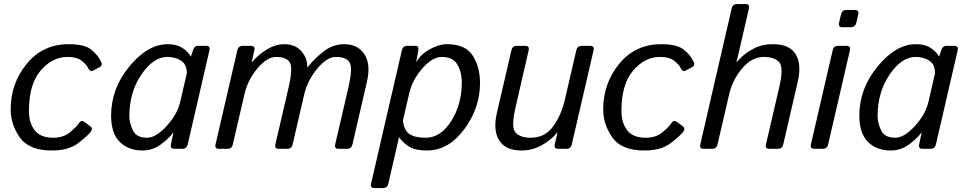

<svg xmlns="http://www.w3.org/2000/svg" viewBox="-20 -741 4803 956"><path d="M33.2 -196.3Q33.2 -325.7 113 -423.3Q192.9 -521 322.3 -521Q401.4 -521 435.1 -493.4Q468.8 -465.8 483.9 -432.6Q491.7 -415 477.1 -407.2L444.8 -390.1Q428.2 -381.3 418.9 -402.3Q412.1 -418 387.7 -437.7Q363.3 -457.5 315.9 -457.5Q239.7 -457.5 181.9 -389.2Q124 -320.8 124 -189Q124 -129.4 152.6 -92.3Q181.2 -55.2 244.6 -55.2Q294.9 -55.2 327.1 -81.3Q359.4 -107.4 373 -127.9Q384.3 -145 398.9 -134.8L429.7 -112.3Q443.8 -102.1 432.1 -85.4Q418 -65.9 370.1 -28.8Q322.3 8.3 238.3 8.3Q124 8.3 78.6 -56.9Q33.2 -122.1 33.2 -196.3Z M533.2 -165.5Q533.2 -299.8 624.3 -410.4Q715.3 -521 815.4 -521Q859.4 -521 887.7 -502.7Q916 -484.4 929.7 -460H930.7L940.9 -490.7Q948.2 -512.7 964.8 -512.7H1005.9Q1027.8 -512.7 1022.9 -490.7L914.6 -22Q909.7 0 887.7 0H848.1Q826.7 0 831.1 -22L843.3 -80.6H842.3Q818.4 -48.8 778.6 -20.3Q738.8 8.3 689.9 8.3Q619.1 8.3 576.2 -34.4Q533.2 -77.1 533.2 -165.5ZM624 -162.1Q624 -129.9 641.4 -92.5Q658.7 -55.2 712.4 -55.2Q756.3 -55.2 809.6 -113.3Q862.8 -171.4 877.4 -234.4L910.2 -376Q910.2 -419.9 882.1 -438.7Q854 -457.5 812.5 -457.5Q744.1 -457.5 684.1 -369.9Q624 -282.2 624 -162.1Z M1070.3 0Q1048.3 0 1053.2 -22L1161.6 -490.7Q1166.5 -512.7 1188.5 -512.7H1229.5Q1251.5 -512.7 1246.6 -490.7L1233.4 -432.1H1235.4Q1264.2 -467.3 1307.9 -494.1Q1351.6 -521 1395.5 -521Q1449.2 -521 1479.7 -487.1Q1510.3 -453.1 1510.3 -406.7H1512.2Q1543 -446.8 1590.1 -483.9Q1637.2 -521 1693.4 -521Q1761.7 -521 1794.4 -470.9Q1827.1 -420.9 1807.1 -334L1734.9 -22Q1730 0 1708 0H1666Q1644 0 1648.9 -22L1714.8 -305.7Q1736.8 -400.9 1721.2 -429.2Q1705.6 -457.5 1651.9 -457.5Q1607.9 -457.5 1559.3 -398.7Q1510.7 -339.8 1494.6 -270.5L1437 -22Q1432.1 0 1410.2 0H1368.2Q1346.2 0 1351.1 -22L1417 -305.7Q1439 -400.9 1423.3 -429.2Q1407.7 -457.5 1354 -457.5Q1310.1 -457.5 1262 -400.6Q1213.9 -343.8 1196.8 -270.5L1139.2 -22Q1134.3 0 1112.3 0Z M1844.7 195.3Q1822.8 195.3 1827.6 173.3L1981 -490.7Q1985.8 -512.7 2007.8 -512.7H2048.8Q2066.9 -512.7 2063 -490.7L2052.2 -432.1H2053.2Q2074.7 -470.7 2120.1 -495.8Q2165.5 -521 2204.6 -521Q2297.4 -521 2333.7 -464.1Q2370.1 -407.2 2370.1 -327.6Q2370.1 -203.1 2291.5 -97.4Q2212.9 8.3 2106.4 8.3Q2052.2 8.3 2022 -8.1Q1991.7 -24.4 1966.8 -57.6H1965.8Q1963.9 -43.9 1960 -27.8L1913.6 173.3Q1908.7 195.3 1886.7 195.3ZM1986.3 -141.6Q1991.2 -92.8 2018.1 -74Q2044.9 -55.2 2099.6 -55.2Q2173.8 -55.2 2226.6 -137.9Q2279.3 -220.7 2279.3 -331.1Q2279.3 -381.8 2257.3 -419.7Q2235.4 -457.5 2180.2 -457.5Q2132.3 -457.5 2082.8 -400.1Q2033.2 -342.8 2018.1 -278.3Z M2454.1 -178.7 2526.4 -490.7Q2531.2 -512.7 2553.2 -512.7H2595.2Q2617.2 -512.7 2612.3 -490.7L2545.9 -202.1Q2523.9 -106 2547.4 -80.6Q2570.8 -55.2 2622.1 -55.2Q2693.8 -55.2 2734.4 -112.1Q2774.9 -168.9 2792 -242.2L2849.6 -490.7Q2854.5 -512.7 2876.5 -512.7H2918.5Q2940.4 -512.7 2935.5 -490.7L2827.1 -22Q2822.3 0 2800.3 0H2759.3Q2737.3 0 2742.2 -22L2755.9 -80.6H2753.9Q2725.1 -44.9 2678.5 -18.3Q2631.8 8.3 2575.7 8.3Q2497.6 8.3 2465.8 -41.7Q2434.1 -91.8 2454.1 -178.7Z M2983.4 -196.3Q2983.4 -325.7 3063.2 -423.3Q3143.1 -521 3272.5 -521Q3351.6 -521 3385.3 -493.4Q3418.9 -465.8 3434.1 -432.6Q3441.9 -415 3427.2 -407.2L3395 -390.1Q3378.4 -381.3 3369.1 -402.3Q3362.3 -418 3337.9 -437.7Q3313.5 -457.5 3266.1 -457.5Q3189.9 -457.5 3132.1 -389.2Q3074.2 -320.8 3074.2 -189Q3074.2 -129.4 3102.8 -92.3Q3131.3 -55.2 3194.8 -55.2Q3245.1 -55.2 3277.3 -81.3Q3309.6 -107.4 3323.2 -127.9Q3334.5 -145 3349.1 -134.8L3379.9 -112.3Q3394 -102.1 3382.3 -85.4Q3368.2 -65.9 3320.3 -28.8Q3272.5 8.3 3188.5 8.3Q3074.2 8.3 3028.8 -56.9Q2983.4 -122.1 2983.4 -196.3Z M3483.9 0Q3461.9 0 3466.8 -22L3623 -698.7Q3627.9 -720.7 3650.4 -720.7H3692.4Q3713.9 -720.7 3709 -698.7L3654.3 -461.4Q3651.4 -447.8 3647 -432.1H3648.9Q3677.7 -467.8 3723.9 -494.4Q3770 -521 3828.6 -521Q3911.6 -521 3941.9 -470.9Q3972.2 -420.9 3952.1 -334L3879.9 -22Q3875 0 3853 0H3811Q3789.1 0 3793.9 -22L3860.8 -310.5Q3882.8 -406.2 3859.4 -431.9Q3835.9 -457.5 3782.2 -457.5Q3723.6 -457.5 3675.5 -400.6Q3627.4 -343.8 3610.4 -270.5L3552.7 -22Q3547.9 0 3525.9 0Z M4034.7 0Q4012.7 0 4017.6 -22L4126 -490.7Q4130.9 -512.7 4152.8 -512.7H4194.8Q4216.8 -512.7 4211.9 -490.7L4103.5 -22Q4098.6 0 4076.7 0ZM4174.3 -605.5Q4152.3 -605.5 4157.7 -627.4L4167.5 -669.4Q4172.4 -691.4 4194.3 -691.4H4236.3Q4258.3 -691.4 4253.4 -669.4L4243.7 -627.4Q4238.3 -605.5 4216.3 -605.5Z M4258.8 -165.5Q4258.8 -299.8 4349.9 -410.4Q4440.9 -521 4541 -521Q4585 -521 4613.3 -502.7Q4641.6 -484.4 4655.3 -460H4656.2L4666.5 -490.7Q4673.8 -512.7 4690.4 -512.7H4731.4Q4753.4 -512.7 4748.5 -490.7L4640.1 -22Q4635.3 0 4613.3 0H4573.7Q4552.2 0 4556.6 -22L4568.8 -80.6H4567.9Q4543.9 -48.8 4504.2 -20.3Q4464.4 8.3 4415.5 8.3Q4344.7 8.3 4301.8 -34.4Q4258.8 -77.1 4258.8 -165.5ZM4349.6 -162.1Q4349.6 -129.9 4366.9 -92.5Q4384.3 -55.2 4438 -55.2Q4481.9 -55.2 4535.2 -113.3Q4588.4 -171.4 4603 -234.4L4635.7 -376Q4635.7 -419.9 4607.7 -438.7Q4579.6 -457.5 4538.1 -457.5Q4469.7 -457.5 4409.7 -369.9Q4349.6 -282.2 4349.6 -162.1Z"/></svg>

Font: Istok
Style: Italic
Weight: 500
Italic angle: -13°
Designer: Andrey V. Panov
Foundry: Andrey V. Panov
Version: Version 1.0.3